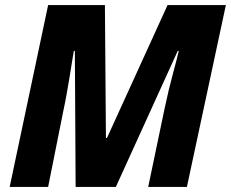

<svg xmlns="http://www.w3.org/2000/svg" viewBox="-20 -734 907 754"><path d="M18 0 169 -714H392L396 -192H400L638 -714H867L714 0H562L626 -306Q643 -386 658.5 -442.5Q674 -499 682 -534H678L435 0H277L274 -534H270Q268 -525 264 -498.5Q260 -472 254 -436Q248 -400 241.5 -363.5Q235 -327 229 -300L169 0Z"/></svg>

Font: Noto Sans Disp ExtBd
Style: Italic
Weight: 800
Italic angle: -12°
Designer: Monotype Design Team
Foundry: Monotype Imaging Inc.
Version: Version 2.000;GOOG;noto-source:20170915:90ef993387c0